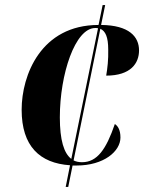

<svg xmlns="http://www.w3.org/2000/svg" viewBox="-20 -734 566 754"><path d="M238 0H248L265 -84C270 -84 275 -84 281 -84C388 -84 453 -140 453 -194C453 -225 442 -240 431 -247C397 -148 362 -97 302 -97C290 -97 279 -99 269 -104L374 -621C394 -612 405 -589 405 -539C406 -500 402 -466 397 -437C494 -437 526 -486 526 -536C526 -590 487 -635 377 -636L393 -714H383L367 -636C141 -636 65 -439 65 -303C65 -160 136 -93 255 -85ZM215 -273C215 -443 275 -624 354 -624C358 -624 362 -624 365 -623L260 -110C231 -132 215 -184 215 -273Z"/></svg>

Font: Noto Serif Display Condensed ExtraBold
Style: Italic
Weight: 800
Width: 3
Italic angle: -12°
Designer: Monotype Design Team
Foundry: Monotype Imaging Inc.
Version: Version 2.009